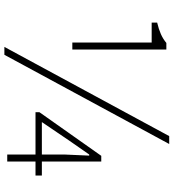

<svg xmlns="http://www.w3.org/2000/svg" viewBox="22 -801 792 876"><g transform="rotate(90 418.0 -363.0)"><path d="M174 -297V-659H83V-684Q113 -691 135.5 -701Q158 -711 176 -726H206V-297ZM194 13 601 -739H637L230 13ZM685 0V-261L690 -374H685L621 -282L537 -158H781V-129H492V-147L691 -429H717V0Z"/></g></svg>

Font: Noto Sans JP
Style: Regular
Weight: 100
Designer: Ryoko NISHIZUKA 西塚涼子 (kana, bopomofo & ideographs); Paul D. Hunt (Latin, Greek & Cyrillic); Sandoll Communications 산돌커뮤니
Foundry: Adobe
Version: Version 2.004;hotconv 1.0.118;makeotfexe 2.5.65603